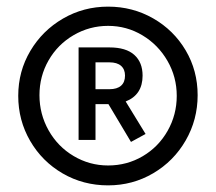

<svg xmlns="http://www.w3.org/2000/svg" viewBox="-20 -737 651 579"><path d="M306 -717Q380 -717 442 -681.5Q504 -646 540 -585Q576 -524 576 -450Q576 -376 540 -313.5Q504 -251 442 -214.5Q380 -178 306 -178Q231 -178 169 -214Q107 -250 71 -312Q35 -374 35 -448Q35 -522 71.5 -583.5Q108 -645 170 -681Q232 -717 306 -717ZM306 -238Q363 -238 410.5 -266Q458 -294 485.5 -342.5Q513 -391 513 -448Q513 -505 485 -553.5Q457 -602 409.5 -630.5Q362 -659 306 -659Q250 -659 202 -631Q154 -603 126.5 -555Q99 -507 99 -450Q99 -393 126.5 -344Q154 -295 202 -266.5Q250 -238 306 -238ZM307 -423H268V-315H217V-594H310Q360 -594 385 -571.5Q410 -549 410 -509Q410 -451 359 -431L419 -333L375 -309ZM310 -468Q333 -468 345 -478.5Q357 -489 357 -509Q357 -528 345 -538.5Q333 -549 310 -549H268V-468Z"/></svg>

Font: Telex
Style: Regular
Weight: 400
Designer: Andres Torresi
Foundry: Andres Torresi
Version: Version 1.100